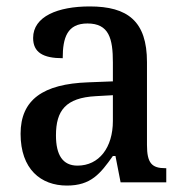

<svg xmlns="http://www.w3.org/2000/svg" viewBox="-20 -567 573 597"><path d="M188 10C263 10 292 -27 331 -82H339L355 0H497V-44H494C452 -44 437 -60 437 -116V-374C437 -501 377 -547 259 -547C160 -547 83 -516 83 -449C83 -404 114 -386 175 -386C175 -450 189 -494 252 -494C319 -494 331 -447 331 -373V-314L254 -311C114 -306 44 -257 44 -151C44 -41 107 10 188 10ZM221 -52C175 -52 154 -85 154 -146C154 -223 184 -263 278 -268L331 -271V-191C331 -108 288 -52 221 -52Z"/></svg>

Font: Noto Serif Myanmar SemiCondensed Medium
Style: Regular
Weight: 500
Width: 4
Designer: Ben Mitchell and the Monotype Design Team
Foundry: Monotype Imaging Inc.
Version: Version 2.106